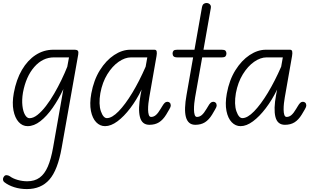

<svg xmlns="http://www.w3.org/2000/svg" viewBox="-35 -832 2084 1280"><path d="M149 9Q114.5 9 89.5 -18.5Q64.5 -46 54.8 -95.8Q45 -145.5 57 -212Q73.5 -301.5 111.2 -366Q149 -430.5 202.8 -465.5Q256.5 -500.5 320.5 -500.5H460.5Q479.5 -500.5 484.5 -493Q489.5 -485.5 486.5 -468.5L376 154Q350 301.5 294.5 365Q239 428.5 144 428.5Q99 428.5 59.8 416Q20.5 403.5 -6 382.5Q-14.5 375.5 -15 364.2Q-15.5 353 -6.5 342.5Q-1 335.5 9.2 335.8Q19.5 336 30.5 343Q51 358.5 83 367.5Q115 376.5 146.5 376.5Q196 376.5 229.2 352.2Q262.5 328 284 278Q305.5 228 319 151L387.5 -238Q355 -169 315.8 -113Q276.5 -57 234 -24Q191.5 9 149 9ZM118 -214.5Q110 -165.5 114.5 -126.8Q119 -88 132 -66Q145 -44 161.5 -44Q187 -44 215 -66.2Q243 -88.5 271.5 -125.5Q300 -162.5 326.2 -207.8Q352.5 -253 375 -299.8Q397.5 -346.5 413.5 -387L425 -449.5H325Q249.5 -449.5 193.8 -385.8Q138 -322 118 -214.5Z M634 -211Q621.5 -136.5 637.5 -90.5Q653.5 -44.5 677.5 -44.5Q711.5 -44.5 755.8 -90Q800 -135.5 847 -213.2Q894 -291 936 -387.5L947 -449.5H839Q798 -449.5 755.8 -420Q713.5 -390.5 680.5 -337Q647.5 -283.5 634 -211ZM573.5 -208Q590 -298.5 631 -364Q672 -429.5 725.8 -465Q779.5 -500.5 834 -500.5H994.5Q1007 -500.5 1009.5 -489.2Q1012 -478 1008.5 -458.5L960 -182Q957 -165.5 954.5 -143.5Q952 -121.5 952.2 -100.8Q952.5 -80 957 -66.2Q961.5 -52.5 972.5 -52.5Q989.5 -52.5 1004.2 -65Q1019 -77.5 1036 -106.5L1044.5 -120.5Q1055 -138.5 1062.8 -146Q1070.5 -153.5 1080.5 -153.5Q1090.5 -153.5 1097 -147Q1103.5 -140.5 1103.5 -127.5Q1103.5 -120 1094.2 -104Q1085 -88 1073 -68Q1051.5 -33 1025 -16.5Q998.5 0 961 0Q911 0 897.8 -52.5Q884.5 -105 902 -198.5L909 -235Q875.5 -166 833.5 -110.8Q791.5 -55.5 748 -23.2Q704.5 9 665.5 9Q631.5 9 606.2 -17.2Q581 -43.5 571.2 -92.2Q561.5 -141 573.5 -208Z M1267 0Q1242 0 1226.5 -13.5Q1211 -27 1204.2 -52.5Q1197.5 -78 1198.8 -114.8Q1200 -151.5 1208.5 -198.5L1252.5 -449.5H1147Q1129 -449.5 1122.2 -456.5Q1115.5 -463.5 1115.5 -475.5Q1115.5 -487 1121.8 -493.8Q1128 -500.5 1146.5 -500.5H1261.5L1312 -786.5Q1314.5 -799.5 1322.8 -805.8Q1331 -812 1341 -812Q1350.5 -812 1357.8 -808Q1365 -804 1368.8 -796.5Q1372.5 -789 1370.5 -778.5L1321.5 -500.5H1443.5Q1462 -500.5 1468.2 -493.8Q1474.5 -487 1474.5 -475.5Q1474.5 -463.5 1468.2 -456.5Q1462 -449.5 1443.5 -449.5H1313L1265.5 -182Q1262.5 -165.5 1260.2 -143.5Q1258 -121.5 1258.2 -100.8Q1258.5 -80 1263 -66.2Q1267.5 -52.5 1278 -52.5Q1295.5 -52.5 1310.2 -65Q1325 -77.5 1342 -106.5L1350.5 -120.5Q1360.5 -138.5 1368.5 -146Q1376.5 -153.5 1386.5 -153.5Q1396.5 -153.5 1403 -147Q1409.5 -140.5 1409.5 -127.5Q1409.5 -120 1400 -104Q1390.5 -88 1379 -68Q1357.5 -33 1331 -16.5Q1304.5 0 1267 0Z M1537.5 -211Q1525 -136.5 1541 -90.5Q1557 -44.5 1581 -44.5Q1615 -44.5 1659.2 -90Q1703.5 -135.5 1750.5 -213.2Q1797.5 -291 1839.5 -387.5L1850.5 -449.5H1742.5Q1701.5 -449.5 1659.2 -420Q1617 -390.5 1584 -337Q1551 -283.5 1537.5 -211ZM1477 -208Q1493.5 -298.5 1534.5 -364Q1575.5 -429.5 1629.2 -465Q1683 -500.5 1737.5 -500.5H1898Q1910.5 -500.5 1913 -489.2Q1915.5 -478 1912 -458.5L1863.5 -182Q1860.5 -165.5 1858 -143.5Q1855.5 -121.5 1855.8 -100.8Q1856 -80 1860.5 -66.2Q1865 -52.5 1876 -52.5Q1893 -52.5 1907.8 -65Q1922.5 -77.5 1939.5 -106.5L1948 -120.5Q1958.5 -138.5 1966.2 -146Q1974 -153.5 1984 -153.5Q1994 -153.5 2000.5 -147Q2007 -140.5 2007 -127.5Q2007 -120 1997.8 -104Q1988.5 -88 1976.5 -68Q1955 -33 1928.5 -16.5Q1902 0 1864.5 0Q1814.5 0 1801.2 -52.5Q1788 -105 1805.5 -198.5L1812.5 -235Q1779 -166 1737 -110.8Q1695 -55.5 1651.5 -23.2Q1608 9 1569 9Q1535 9 1509.8 -17.2Q1484.5 -43.5 1474.8 -92.2Q1465 -141 1477 -208Z"/></svg>

Font: Edu VIC WA NT Hand Pre
Style: Regular
Weight: 400
Designer: Tina and Corey Anderson, Eben Sorkin, Mirko Velimirovic
Foundry: Google for Education
Version: Version 1.000